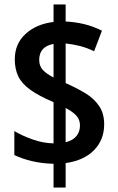

<svg xmlns="http://www.w3.org/2000/svg" viewBox="-20 -779 528 857"><path d="M219 -48Q169 -49 124 -59.5Q79 -70 44 -87V-194Q77 -174 124.5 -157Q172 -140 219 -139V-323Q153 -351 115 -378.5Q77 -406 61.5 -438.5Q46 -471 46 -514Q46 -584 94.5 -628Q143 -672 219 -681V-759H273V-683Q315 -681 355 -671.5Q395 -662 435 -642L400 -550Q368 -566 335.5 -574Q303 -582 273 -585V-408Q321 -387 360 -363.5Q399 -340 422 -306.5Q445 -273 445 -224Q445 -156 400.5 -109.5Q356 -63 273 -51V58H219ZM219 -583Q155 -571 155 -512Q155 -485 170 -468Q185 -451 219 -433ZM273 -144Q305 -152 321 -171.5Q337 -191 337 -219Q337 -245 320.5 -263Q304 -281 273 -297Z"/></svg>

Font: Noto Sans Gurmukhi Condensed SemiBold
Style: Regular
Weight: 600
Width: 3
Designer: Jelle Bosma - Monotype Design Team
Foundry: Monotype Imaging Inc.
Version: Version 2.004; ttfautohint (v1.8.4.7-5d5b)